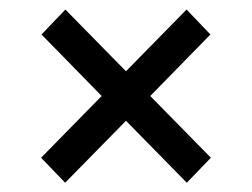

<svg xmlns="http://www.w3.org/2000/svg" viewBox="-20 -458 542 413"><path d="M198.7 -251.5 68.4 -118.7 120.1 -64.9 251 -198.2 381.8 -64.9 433.6 -118.7 303.2 -251.5 432.6 -383.8 381.3 -437.5 251 -304.7 120.6 -437.5 69.3 -383.8Z"/></svg>

Font: Vazirmatn
Style: Regular
Weight: 400
Designer: Saber Rastikerdar
Foundry: Saber Rastikerdar
Version: Version 33.003;September 2, 2022;FontCreator 14.0.0.2862 64-